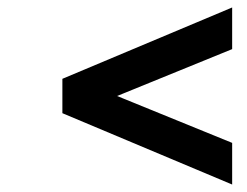

<svg xmlns="http://www.w3.org/2000/svg" viewBox="-20 -600 660 514"><path d="M601.5 -106 147 -297V-389L601.5 -580V-468.5L293.5 -343L601.5 -217.5Z"/></svg>

Font: Overpass SemiBold
Style: Italic
Weight: 600
Italic angle: -10°
Designer: Delve Withrington, Dave Bailey, Thomas Jockin
Foundry: Delve Fonts LLC
Version: Version 4.000